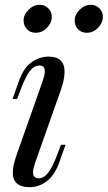

<svg xmlns="http://www.w3.org/2000/svg" viewBox="-20 -763 447 797"><path d="M166 -466Q166 -491 144 -491Q121 -491 103 -467Q85 -443 65 -389L51 -352H32L58 -425Q78 -482 111.5 -505Q145 -528 182 -528Q248 -528 248 -465Q248 -432 232 -388L125 -85Q117 -61 117 -48Q117 -23 141 -23Q162 -23 180 -46Q198 -69 219 -125L233 -162H252L226 -89Q206 -34 173.5 -10Q141 14 103 14Q33 14 33 -47Q33 -76 51 -126L158 -429Q166 -453 166 -466ZM145 -743Q166 -743 180.5 -728.5Q195 -714 195 -693Q195 -668 175 -647.5Q155 -627 128 -627Q106 -627 92 -641.5Q78 -656 78 -678Q78 -702 98.5 -722.5Q119 -743 145 -743ZM357 -743Q378 -743 392.5 -728.5Q407 -714 407 -693Q407 -668 387 -647.5Q367 -627 340 -627Q318 -627 304 -641.5Q290 -656 290 -678Q290 -702 310.5 -722.5Q331 -743 357 -743Z"/></svg>

Font: Playfair Display
Style: Italic
Weight: 400
Italic angle: -14°
Designer: Claus Eggers Sørensen
Foundry: Claus Eggers Sørensen
Version: Version 1.200; ttfautohint (v1.6)